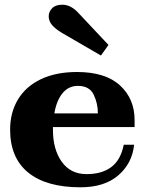

<svg xmlns="http://www.w3.org/2000/svg" viewBox="-20 -786 622 816"><path d="M187 -717Q187 -736 201.5 -751Q216 -766 245 -766Q283 -766 317 -727L441 -595L409 -550L242 -647Q214 -664 200.5 -680.5Q187 -697 187 -717ZM205 -246V-234Q205 -151 242.5 -98.5Q280 -46 348 -46Q413 -46 453 -76Q493 -106 506 -171H550Q542 -92 483 -41Q424 10 322 10Q177 10 100 -52.5Q23 -115 23 -235Q23 -308 56.5 -363.5Q90 -419 154 -449.5Q218 -480 307 -480Q428 -480 490 -423Q552 -366 552 -276V-246ZM211 -304H396Q396 -347 378 -384Q360 -421 311 -421Q271 -421 245.5 -389.5Q220 -358 211 -304Z"/></svg>

Font: Taviraj Bold
Style: Regular
Weight: 700
Designer: Katatrad Team
Foundry: CadsonDemak
Version: Version 1.030